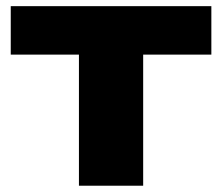

<svg xmlns="http://www.w3.org/2000/svg" viewBox="-20 -591 707 611"><path d="M231.2 -500.6H435.6V0H231.2ZM14.2 -571.4H652.6V-417.2H14.2Z"/></svg>

Font: Unbounded
Style: Regular
Weight: 400
Designer: Luke Prowse, Jean-Baptiste Morizot, Fátima Lázaro, Florian Runge
Foundry: NaN
Version: Version 1.701;gftools[0.9.28.dev5+ged2979d]